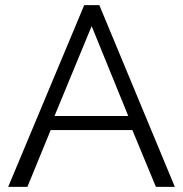

<svg xmlns="http://www.w3.org/2000/svg" viewBox="-20 -730 716 750"><path d="M309 -710H368L663 0H589L497 -222H178L87 0H12ZM481 -277 338 -628 193 -277Z"/></svg>

Font: Oxford Sans
Style: Regular
Weight: 400
Designer: Matt McInerney, Pablo Impallari, Rodrigo Fuenzalida
Foundry: Matt McInerney, Pablo Impallari, Rodrigo Fuenzalida
Version: Version 3.000g; ttfautohint (v1.5) -l 8 -r 28 -G 28 -x 14 -D